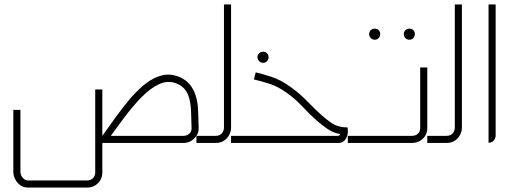

<svg xmlns="http://www.w3.org/2000/svg" viewBox="-20 -644 2333 865"><path d="M105 201Q86 201 71.5 190.5Q57 180 48.5 163.5Q40 147 40 129V-149H72V129Q72 145 82.5 157Q93 169 105 169H372Q389 169 399 158.5Q409 148 409 133V-241H441V133Q441 152 432 167.5Q423 183 407.5 192Q392 201 372 201ZM434 0V-32H806Q823 -32 833.5 -42.5Q844 -53 843 -67L841 -135Q840 -175 832.5 -201.5Q825 -228 810.5 -244Q796 -260 775 -268Q736 -283 697 -265Q658 -247 619 -207.5Q580 -168 541 -116Q502 -64 464 -11L439 -29Q469 -71 500.5 -115Q532 -159 565.5 -198.5Q599 -238 634.5 -266Q670 -294 708 -304Q746 -314 786 -298Q829 -281 850.5 -240Q872 -199 873 -135L875 -69Q876 -50 866.5 -34.5Q857 -19 841.5 -9.5Q826 0 806 0Z M865 0V-32H952Q970 -32 979.5 -43.5Q989 -55 989 -70V-624H1021V-70Q1021 -53 1013 -37Q1005 -21 989.5 -10.5Q974 0 952 0Z M1166 -361Q1155 -361 1147.5 -368.5Q1140 -376 1140 -386Q1140 -397 1147.5 -404Q1155 -411 1165 -411Q1176 -411 1183 -404Q1190 -397 1190 -387Q1190 -376 1183 -368.5Q1176 -361 1166 -361Z M1021 0V-32H1504Q1506 -32 1508.5 -34Q1511 -36 1513 -40Q1482 -45 1456.5 -62.5Q1431 -80 1409 -99Q1376 -128 1342 -164.5Q1308 -201 1270 -227Q1231 -255 1193 -267Q1155 -279 1124 -286L1132 -318Q1163 -311 1204 -297.5Q1245 -284 1288 -253Q1329 -224 1364.5 -187.5Q1400 -151 1431 -123Q1451 -106 1467.5 -94Q1484 -82 1503 -76Q1522 -70 1546 -70L1547 -55Q1548 -46 1545.5 -36.5Q1543 -27 1538 -18.5Q1533 -10 1524.5 -5Q1516 0 1504 0Z M1669 -465Q1658 -465 1650.5 -472.5Q1643 -480 1643 -490Q1643 -501 1650.5 -508Q1658 -515 1668 -515Q1679 -515 1686 -508Q1693 -501 1693 -491Q1693 -480 1686 -472.5Q1679 -465 1669 -465ZM1825 -465Q1814 -465 1806.5 -472.5Q1799 -480 1799 -490Q1799 -501 1806.5 -508Q1814 -515 1824 -515Q1835 -515 1842 -508Q1849 -501 1849 -491Q1849 -480 1842 -472.5Q1835 -465 1825 -465Z M1547 0V-32H1836Q1853 -32 1863 -42Q1873 -52 1873 -67V-340H1905V-67Q1905 -48 1896 -33Q1887 -18 1871.5 -9Q1856 0 1836 0Z M1905 0V-32H1992Q2010 -32 2019.5 -43.5Q2029 -55 2029 -70V-624H2061V-70Q2061 -53 2053 -37Q2045 -21 2029.5 -10.5Q2014 0 1992 0Z M2181 -1V-624H2213V-33Q2213 -26 2209.5 -18.5Q2206 -11 2199 -6Q2192 -1 2181 -1Z"/></svg>

Font: Mada ExtraLight
Style: Regular
Weight: 250
Designer: Khaled Hosny
Version: Version 1.5